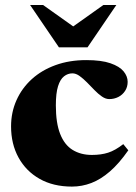

<svg xmlns="http://www.w3.org/2000/svg" viewBox="-20 -710 530 746"><path d="M315 -476.5Q374 -476.5 409.2 -464.2Q444.5 -452 460.2 -432.8Q476 -413.5 476 -392Q476 -372 466 -356.8Q456 -341.5 439.8 -333.2Q423.5 -325 404.5 -325Q390.5 -325 376 -335Q361.5 -345 347 -360Q332.5 -375 318 -389.8Q303.5 -404.5 289.2 -414.8Q275 -425 261.5 -425Q243.5 -425 228.8 -413.5Q214 -402 205.5 -375Q197 -348 197 -300.5Q197 -232 213.8 -189.5Q230.5 -147 262.2 -127.5Q294 -108 337 -108Q373 -108 400.2 -116.8Q427.5 -125.5 459 -150L478.5 -126Q442.5 -74.5 407 -43.8Q371.5 -13 335 1Q298.5 15 259.5 15Q187 15 134 -15Q81 -45 52 -97.8Q23 -150.5 23 -219Q23 -273.5 44 -320.5Q65 -367.5 103.5 -402.5Q142 -437.5 195.8 -457Q249.5 -476.5 315 -476.5ZM296 -585H233L381.5 -690.5H432L320 -526H209L97 -690.5H147.5Z"/></svg>

Font: Newsreader 36pt ExtraBold
Style: Regular
Weight: 800
Designer: Hugues Gentile
Foundry: Production Type
Version: Version 1.003